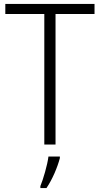

<svg xmlns="http://www.w3.org/2000/svg" viewBox="-20 -734 507 975"><path d="M262 0V-663H460V-714H7V-663H205V0ZM284 69V61H226C221 103 199 178 185 211V221H216C246 177 272 115 284 69Z"/></svg>

Font: Noto Sans Telugu SemiCondensed Light
Style: Regular
Weight: 300
Width: 4
Designer: Jelle Bosma - Monotype Design Team
Foundry: Monotype Imaging Inc.
Version: Version 2.005